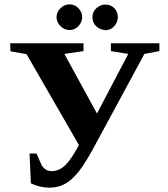

<svg xmlns="http://www.w3.org/2000/svg" viewBox="-20 -855 773 883"><path d="M28 -619 27 -656H364V-620L276 -607L426 -333L570 -607L490 -620V-656H713V-620L644 -607L431 -213Q374 -105 342 -66Q312 -28 280 -10Q248 8 208 8Q184 8 160 2Q137 -4 122 -12L116 -149H148L173 -92Q191 -68 217 -68Q252 -68 280 -95Q308 -122 343 -188L102 -606ZM464 -716V-717Q442 -717 423 -734Q405 -750 405 -776Q405 -800 423 -817Q442 -834 464 -834Q489 -834 505 -818Q522 -801 522 -776Q522 -753 505 -734Q488 -716 464 -716ZM300 -717H299Q276 -717 258 -735Q240 -753 240 -776Q240 -799 258 -817Q276 -835 300 -835Q324 -835 341 -817Q358 -798 358 -777Q358 -754 341 -735Q324 -717 300 -717Z"/></svg>

Font: Libra Serif Modern
Style: Bold
Weight: 700
Designer: Stefan Peev, Context Ltd
Foundry: Ascender Corporation
Version: Version 1.000